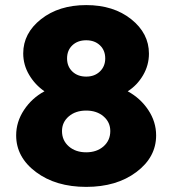

<svg xmlns="http://www.w3.org/2000/svg" viewBox="-20 -731 670 759"><path d="M320.8 -428.2Q354 -428.2 375 -448.5Q396 -468.8 396 -500Q396 -532.2 375 -552Q354 -571.8 320.8 -571.8Q287.1 -571.8 266.1 -552Q245.1 -532.2 245.1 -500Q245.1 -468.3 266.1 -448.2Q287.1 -428.2 320.8 -428.2ZM43.9 -195.8Q43.9 -249.5 75 -296.4Q106 -343.3 155.8 -370.1Q118.7 -395.5 95.2 -435.1Q71.8 -474.6 71.8 -520Q71.8 -599.6 142.3 -655.3Q212.9 -710.9 320.8 -710.9Q428.7 -710.9 498.8 -655Q568.8 -599.1 568.8 -519Q568.8 -473.1 545.4 -433.3Q522 -393.6 484.9 -370.1Q535.2 -342.8 566.2 -296.1Q597.2 -249.5 597.2 -195.8Q597.2 -109.4 519 -50.8Q440.9 7.8 320.8 7.8Q200.7 7.8 122.3 -50.8Q43.9 -109.4 43.9 -195.8ZM225.1 -212.9Q225.1 -175.8 252 -152.3Q278.8 -128.9 320.8 -128.9Q362.3 -128.9 389.2 -152.3Q416 -175.8 416 -212.9Q416 -248 389.2 -271Q362.3 -293.9 320.8 -293.9Q278.8 -293.9 252 -271Q225.1 -248 225.1 -212.9Z"/></svg>

Font: LT Superior Black
Style: Regular
Weight: 900
Designer: Daniel Lyons
Foundry: LyonsType
Version: Version 2.005